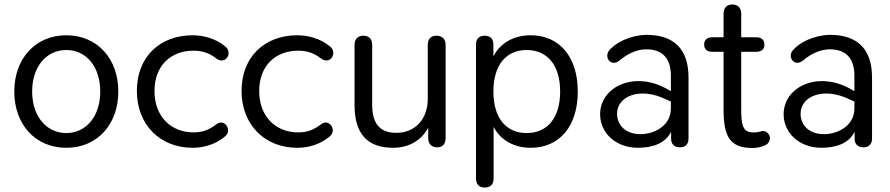

<svg xmlns="http://www.w3.org/2000/svg" viewBox="-20 -653 3985 860"><path d="M277 9C416 9 510 -96 510 -243C510 -390 416 -495 277 -495C138 -495 44 -390 44 -243C44 -96 138 9 277 9ZM277 -57C189 -57 124 -131 124 -243C124 -356 189 -429 277 -429C365 -429 429 -356 429 -243C429 -131 365 -57 277 -57Z M843 9C890 9 945 -5 988 -42C1022 -69 986 -124 950 -97C913 -68 881 -60 847 -60C746 -60 672 -131 672 -245C672 -360 746 -426 847 -426C881 -426 915 -418 949 -391C990 -360 1025 -417 989 -445C946 -481 890 -495 843 -495C696 -495 593 -398 593 -246C593 -95 696 9 843 9Z M1312 9C1359 9 1414 -5 1457 -42C1491 -69 1455 -124 1419 -97C1382 -68 1350 -60 1316 -60C1215 -60 1141 -131 1141 -245C1141 -360 1215 -426 1316 -426C1350 -426 1384 -418 1418 -391C1459 -360 1494 -417 1458 -445C1415 -481 1359 -495 1312 -495C1165 -495 1062 -398 1062 -246C1062 -95 1165 9 1312 9Z M1741 9C1810 9 1867 -23 1898 -81V-35C1898 -8 1913 7 1939 7C1962 7 1976 -8 1976 -35V-452C1976 -479 1959 -493 1936 -493C1910 -493 1896 -479 1896 -452V-210C1896 -119 1839 -58 1756 -58C1681 -58 1647 -99 1647 -185V-452C1647 -479 1633 -493 1607 -493C1584 -493 1568 -479 1568 -452V-184C1568 -57 1622 9 1741 9Z M2151 187C2178 187 2191 172 2191 145V-85C2220 -27 2281 9 2357 9C2487 9 2568 -89 2568 -243C2568 -398 2486 -495 2357 -495C2280 -495 2219 -459 2190 -400V-452C2190 -479 2177 -493 2151 -493C2125 -493 2112 -479 2112 -452V145C2112 172 2125 187 2151 187ZM2339 -57C2248 -57 2190 -123 2190 -243C2190 -363 2248 -429 2339 -429C2430 -429 2489 -363 2489 -243C2489 -123 2430 -57 2339 -57Z M2836 9C2902 9 2960 -10 2986 -63V-31C2986 -7 3001 7 3026 7C3050 7 3064 -8 3064 -32V-306C3064 -436 2996 -496 2878 -497C2836 -497 2763 -482 2715 -434C2679 -403 2714 -349 2755 -382C2800 -421 2846 -433 2878 -432C2943 -431 2985 -396 2985 -314V-245L2970 -253C2825 -337 2670 -267 2668 -143C2667 -62 2733 8 2836 9ZM2744 -144C2744 -222 2846 -265 2963 -208L2985 -198V-168C2985 -83 2901 -52 2850 -52C2784 -52 2744 -90 2744 -144Z M3352 10C3366 10 3390 6 3407 -2C3423 -9 3431 -26 3428 -40C3424 -58 3409 -67 3395 -66C3383 -64 3379 -61 3362 -60C3304 -56 3300 -95 3300 -170V-421H3368C3391 -421 3404 -433 3404 -453C3404 -474 3391 -486 3368 -486H3300V-591C3300 -618 3285 -633 3260 -633C3236 -633 3221 -618 3221 -591V-486H3170C3147 -486 3134 -474 3134 -453C3134 -433 3147 -421 3170 -421H3221V-162C3221 -40 3250 10 3352 10Z M3658 9C3724 9 3782 -10 3808 -63V-31C3808 -7 3823 7 3848 7C3872 7 3886 -8 3886 -32V-306C3886 -436 3818 -496 3700 -497C3658 -497 3585 -482 3537 -434C3501 -403 3536 -349 3577 -382C3622 -421 3668 -433 3700 -432C3765 -431 3807 -396 3807 -314V-245L3792 -253C3647 -337 3492 -267 3490 -143C3489 -62 3555 8 3658 9ZM3566 -144C3566 -222 3668 -265 3785 -208L3807 -198V-168C3807 -83 3723 -52 3672 -52C3606 -52 3566 -90 3566 -144Z"/></svg>

Font: SN Pro Book
Style: Regular
Weight: 350
Designer: Tobias Whetton
Foundry: Supernotes
Version: Version 1.003;Glyphs 3.3 (3324)